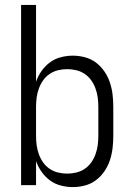

<svg xmlns="http://www.w3.org/2000/svg" viewBox="-20 -755 540 783"><path d="M277 8Q252 8 227.5 1.5Q203 -5 183.5 -19.5Q164 -34 149.5 -54.5Q135 -75 127 -98V0H66V-735H127V-422Q135 -445 149.5 -465.5Q164 -486 183.5 -500.5Q203 -515 227.5 -521.5Q252 -528 277 -528Q302 -528 326.5 -521.5Q351 -515 371 -500Q391 -485 405.5 -464Q420 -443 428 -419Q436 -395 439 -370Q442 -345 442 -320V-200Q442 -175 439 -150Q436 -125 428 -101Q420 -77 405.5 -56Q391 -35 371 -20Q351 -5 326.5 1.5Q302 8 277 8ZM254 -47Q273 -47 291.5 -51.5Q310 -56 325.5 -66.5Q341 -77 352 -92.5Q363 -108 369.5 -126Q376 -144 378.5 -162.5Q381 -181 381 -200V-320Q381 -339 378.5 -357.5Q376 -376 369.5 -394Q363 -412 352 -427.5Q341 -443 325.5 -453.5Q310 -464 291.5 -468.5Q273 -473 254 -473Q235 -473 216.5 -468.5Q198 -464 182.5 -453.5Q167 -443 156 -427.5Q145 -412 138.5 -394Q132 -376 129.5 -357.5Q127 -339 127 -320V-200Q127 -181 129.5 -162.5Q132 -144 138.5 -126Q145 -108 156 -92.5Q167 -77 182.5 -66.5Q198 -56 216.5 -51.5Q235 -47 254 -47Z"/></svg>

Font: Iosevka Fixed Light
Style: Regular
Weight: 300
Monospace: yes
Designer: Belleve Invis
Foundry: Belleve Invis
Version: Version 32.3.0